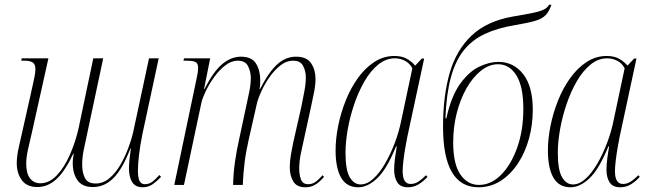

<svg xmlns="http://www.w3.org/2000/svg" viewBox="-20 -783 2751 813"><path d="M584 10Q554 10 540 -11.5Q526 -33 526 -71Q526 -87 528.5 -109.5Q531 -132 534 -154H532Q499 -68 461 -29.5Q423 9 373 9Q328 9 308 -20Q288 -49 288 -92Q288 -103 289.5 -115Q291 -127 292 -133L291 -134Q256 -59 219.5 -25Q183 9 138 9Q94 9 72.5 -20Q51 -49 51 -92Q51 -122 59.5 -159.5Q68 -197 75 -228L117 -415Q123 -442 126.5 -460Q130 -478 130 -490Q130 -511 118.5 -518.5Q107 -526 84 -526H70L72 -536H185L116 -226Q106 -184 98.5 -150Q91 -116 91 -90Q91 -49 107 -28Q123 -7 151 -7Q189 -7 221 -41Q253 -75 276.5 -129Q300 -183 313 -241L375 -536H417L347 -207Q340 -176 334 -145.5Q328 -115 328 -86Q328 -51 340 -28.5Q352 -6 385 -6Q417 -6 443 -28Q469 -50 489 -84Q509 -118 523 -155.5Q537 -193 544 -224L611 -536H652L583 -215Q573 -166 568.5 -126Q564 -86 564 -62Q564 -28 571.5 -15.5Q579 -3 593 -3Q612 -3 626.5 -14.5Q641 -26 655 -42L662 -34Q647 -18 628 -4Q609 10 584 10Z M1273 10Q1237 10 1222 -14.5Q1207 -39 1207 -75Q1207 -100 1212 -129Q1217 -158 1222 -181L1256 -331Q1262 -362 1268.5 -395Q1275 -428 1275 -454Q1275 -482 1263.5 -504Q1252 -526 1222 -526Q1192 -526 1166 -505Q1140 -484 1119.5 -454Q1099 -424 1086 -395Q1073 -366 1069 -350L1034 -196Q1022 -144 1016 -97Q1010 -50 1008 0H967Q968 -49 975 -98Q982 -147 994 -200L1022 -331Q1030 -366 1036 -396.5Q1042 -427 1042 -453Q1042 -479 1030.5 -502.5Q1019 -526 987 -526Q959 -526 933 -505.5Q907 -485 886 -455.5Q865 -426 851 -396.5Q837 -367 833 -349L759 0H718L813 -453Q816 -466 817.5 -477Q819 -488 819 -495Q819 -514 808.5 -520Q798 -526 770 -526H757L759 -536H870L844 -406H846Q884 -481 921.5 -512Q959 -543 1000 -543Q1046 -543 1064 -514Q1082 -485 1082 -443Q1082 -435 1081.5 -425.5Q1081 -416 1079 -406H1081Q1120 -481 1155.5 -512Q1191 -543 1233 -543Q1279 -543 1297.5 -515Q1316 -487 1316 -449Q1316 -421 1309 -388.5Q1302 -356 1297 -331L1255 -138Q1247 -102 1247 -69Q1247 -43 1254.5 -23Q1262 -3 1285 -3Q1302 -3 1315.5 -12.5Q1329 -22 1346 -41L1352 -34Q1332 -11 1314 -0.5Q1296 10 1273 10Z M1497 10Q1448 10 1424.5 -30.5Q1401 -71 1401 -146Q1401 -195 1412 -250Q1423 -305 1444 -357.5Q1465 -410 1495.5 -452.5Q1526 -495 1565 -520.5Q1604 -546 1650 -546Q1682 -546 1703 -534Q1724 -522 1738 -505L1766 -535H1776L1704 -200Q1700 -180 1695.5 -153.5Q1691 -127 1688 -101Q1685 -75 1685 -58Q1685 -4 1719 -4Q1736 -4 1751 -13.5Q1766 -23 1784 -41L1790 -34Q1773 -15 1752.5 -2.5Q1732 10 1707 10Q1676 10 1662.5 -10.5Q1649 -31 1649 -65Q1649 -86 1652.5 -112.5Q1656 -139 1660 -163H1657Q1618 -67 1577.5 -28.5Q1537 10 1497 10ZM1507 -2Q1534 -2 1560.5 -26Q1587 -50 1610 -89.5Q1633 -129 1651.5 -177.5Q1670 -226 1680 -277L1726 -494Q1715 -515 1695 -525.5Q1675 -536 1652 -536Q1614 -536 1581.5 -509.5Q1549 -483 1523.5 -439Q1498 -395 1480 -342Q1462 -289 1452.5 -235.5Q1443 -182 1443 -136Q1443 -63 1461 -32.5Q1479 -2 1507 -2Z M2006 10Q1856 10 1856 -247Q1856 -376 1884 -473.5Q1912 -571 1977 -632.5Q2042 -694 2152 -713Q2205 -722 2236.5 -728.5Q2268 -735 2283.5 -743Q2299 -751 2305 -763H2315Q2306 -736 2291.5 -720Q2277 -704 2247 -695Q2217 -686 2163 -677Q2088 -665 2033.5 -639.5Q1979 -614 1943.5 -569.5Q1908 -525 1889 -454.5Q1870 -384 1866 -282H1870Q1891 -377 1929 -429Q1967 -481 2010 -501Q2053 -521 2090 -521Q2155 -521 2195.5 -469Q2236 -417 2236 -318Q2236 -255 2220 -196.5Q2204 -138 2173.5 -91.5Q2143 -45 2100.5 -17.5Q2058 10 2006 10ZM2008 0Q2059 0 2101.5 -42.5Q2144 -85 2170 -158Q2196 -231 2196 -322Q2196 -417 2166.5 -464Q2137 -511 2089 -511Q2051 -511 2016.5 -483.5Q1982 -456 1955.5 -409.5Q1929 -363 1914 -304Q1899 -245 1899 -180Q1899 -88 1929.5 -44Q1960 0 2008 0Z M2396 10Q2347 10 2323.5 -30.5Q2300 -71 2300 -146Q2300 -195 2311 -250Q2322 -305 2343 -357.5Q2364 -410 2394.5 -452.5Q2425 -495 2464 -520.5Q2503 -546 2549 -546Q2581 -546 2602 -534Q2623 -522 2637 -505L2665 -535H2675L2603 -200Q2599 -180 2594.5 -153.5Q2590 -127 2587 -101Q2584 -75 2584 -58Q2584 -4 2618 -4Q2635 -4 2650 -13.5Q2665 -23 2683 -41L2689 -34Q2672 -15 2651.5 -2.5Q2631 10 2606 10Q2575 10 2561.5 -10.5Q2548 -31 2548 -65Q2548 -86 2551.5 -112.5Q2555 -139 2559 -163H2556Q2517 -67 2476.5 -28.5Q2436 10 2396 10ZM2406 -2Q2433 -2 2459.5 -26Q2486 -50 2509 -89.5Q2532 -129 2550.5 -177.5Q2569 -226 2579 -277L2625 -494Q2614 -515 2594 -525.5Q2574 -536 2551 -536Q2513 -536 2480.5 -509.5Q2448 -483 2422.5 -439Q2397 -395 2379 -342Q2361 -289 2351.5 -235.5Q2342 -182 2342 -136Q2342 -63 2360 -32.5Q2378 -2 2406 -2Z"/></svg>

Font: Noto Serif Display Condensed ExtraLight
Style: Italic
Weight: 200
Width: 3
Italic angle: -12°
Designer: Monotype Design Team
Foundry: Monotype Imaging Inc.
Version: Version 2.009